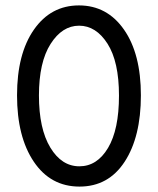

<svg xmlns="http://www.w3.org/2000/svg" viewBox="-20 -682 584 710"><path d="M167 -519.5Q124 -452 124 -329Q124 -206 166 -136.5Q208 -67 273.5 -67Q339 -67 379.5 -135Q420 -203 420 -328.5Q420 -454 377.5 -520.5Q335 -587 272.5 -587Q210 -587 167 -519.5ZM272 -662Q376 -662 438.5 -572.5Q501 -483 501 -329.5Q501 -176 441 -84Q381 8 274 8Q167 8 105 -84Q43 -176 43 -329.5Q43 -483 105.5 -572.5Q168 -662 272 -662Z"/></svg>

Font: Hind Mysuru
Style: Regular
Weight: 400
Designer: Manushi Parikh, Hitesh Malaviya
Foundry: Indian Type Foundry
Version: Version 0.703;PS 1.0;hotconv 1.0.86;makeotf.lib2.5.63406